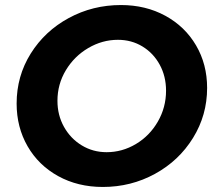

<svg xmlns="http://www.w3.org/2000/svg" viewBox="-20 -731 853 762"><path d="M802 -382Q802 -274 746 -183.5Q690 -93 595 -41Q500 11 388 11Q289 11 211 -32Q133 -75 89.5 -150.5Q46 -226 46 -320Q46 -429 102 -518.5Q158 -608 253 -659.5Q348 -711 460 -711Q558 -711 636 -668.5Q714 -626 758 -551Q802 -476 802 -382ZM208 -331Q208 -274 234 -227.5Q260 -181 304.5 -154Q349 -127 403 -127Q465 -127 519.5 -159.5Q574 -192 606.5 -248.5Q639 -305 639 -371Q639 -428 614 -474Q589 -520 545.5 -546.5Q502 -573 448 -573Q386 -573 330.5 -540.5Q275 -508 241.5 -452.5Q208 -397 208 -331Z"/></svg>

Font: Gontserrat SemiBold
Style: Italic
Weight: 600
Italic angle: -11.3°
Designer: Julieta Ulanovsky
Foundry: Julieta Ulanovsky
Version: Version 6.001